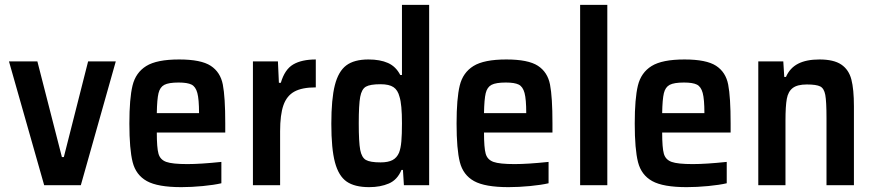

<svg xmlns="http://www.w3.org/2000/svg" viewBox="-20 -763 3601 791"><path d="M162 0 17 -510H134L235 -116H243L343 -510H457L313 0Z M908 -217H626Q626 -154 633 -129.5Q640 -105 665 -96Q690 -87 752 -87Q806 -87 892 -96V-8Q862 -1 815.5 3.5Q769 8 727 8Q630 8 585 -17Q540 -42 526.5 -95Q513 -148 513 -254Q513 -357 526 -410.5Q539 -464 582.5 -491Q626 -518 718 -518Q808 -518 848 -492Q888 -466 898 -414.5Q908 -363 908 -255ZM626 -297H800Q800 -354 793 -380Q786 -406 769 -414.5Q752 -423 716 -423Q675 -423 657 -413.5Q639 -404 633 -379Q627 -354 626 -297Z M1022 -510H1125L1129 -422H1137Q1153 -477 1188 -497.5Q1223 -518 1281 -518V-403Q1224 -403 1192.5 -385.5Q1161 -368 1147.5 -329Q1134 -290 1134 -222V0H1022Z M1345 -253Q1345 -355 1359.5 -412Q1374 -469 1406.5 -493.5Q1439 -518 1498 -518Q1546 -518 1578.5 -503.5Q1611 -489 1629 -454H1636V-743H1748V0H1644L1640 -63H1634Q1617 -22 1582 -7Q1547 8 1501 8Q1441 8 1408 -15Q1375 -38 1360 -94Q1345 -150 1345 -253ZM1624 -134Q1631 -152 1633.5 -180.5Q1636 -209 1636 -255Q1636 -333 1626 -364Q1619 -392 1601 -404Q1583 -416 1548 -416Q1505 -416 1487.5 -406Q1470 -396 1464 -364Q1458 -332 1458 -255Q1458 -177 1464 -145.5Q1470 -114 1487.5 -104Q1505 -94 1548 -94Q1579 -94 1597 -103.5Q1615 -113 1624 -134Z M2256 -217H1974Q1974 -154 1981 -129.5Q1988 -105 2013 -96Q2038 -87 2100 -87Q2154 -87 2240 -96V-8Q2210 -1 2163.5 3.5Q2117 8 2075 8Q1978 8 1933 -17Q1888 -42 1874.5 -95Q1861 -148 1861 -254Q1861 -357 1874 -410.5Q1887 -464 1930.5 -491Q1974 -518 2066 -518Q2156 -518 2196 -492Q2236 -466 2246 -414.5Q2256 -363 2256 -255ZM1974 -297H2148Q2148 -354 2141 -380Q2134 -406 2117 -414.5Q2100 -423 2064 -423Q2023 -423 2005 -413.5Q1987 -404 1981 -379Q1975 -354 1974 -297Z M2370 0V-743H2482V0Z M2990 -217H2708Q2708 -154 2715 -129.5Q2722 -105 2747 -96Q2772 -87 2834 -87Q2888 -87 2974 -96V-8Q2944 -1 2897.5 3.5Q2851 8 2809 8Q2712 8 2667 -17Q2622 -42 2608.5 -95Q2595 -148 2595 -254Q2595 -357 2608 -410.5Q2621 -464 2664.5 -491Q2708 -518 2800 -518Q2890 -518 2930 -492Q2970 -466 2980 -414.5Q2990 -363 2990 -255ZM2708 -297H2882Q2882 -354 2875 -380Q2868 -406 2851 -414.5Q2834 -423 2798 -423Q2757 -423 2739 -413.5Q2721 -404 2715 -379Q2709 -354 2708 -297Z M3104 -510H3207L3211 -446H3218Q3234 -483 3268 -500.5Q3302 -518 3356 -518Q3415 -518 3446 -497Q3477 -476 3487.5 -435.5Q3498 -395 3498 -325V0H3385V-276Q3385 -345 3380 -372Q3375 -399 3359 -407Q3343 -415 3304 -415Q3265 -415 3246 -400.5Q3227 -386 3221.5 -356Q3216 -326 3216 -266V0H3104Z"/></svg>

Font: Saira Semi Condensed Medium
Style: Regular
Weight: 500
Width: 4
Designer: Hector Gatti with collaboration of the Omnibus-Type team
Foundry: Omnibus-Type
Version: Version 1.001; ttfautohint (v1.8)